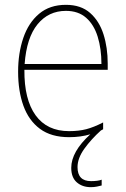

<svg xmlns="http://www.w3.org/2000/svg" viewBox="-20 -624 521 795"><path d="M301 68Q301 126 357 126Q370 126 382 124.5Q394 123 401 120V144Q393 146 381.5 148.5Q370 151 356 151Q321 151 298 131Q275 111 275 71Q275 4 354 -68Q314 -56 266 -56Q192 -56 145.5 -90.5Q99 -125 77 -186Q55 -247 55 -327Q55 -404 76.5 -467Q98 -530 142 -567Q186 -604 253 -604Q315 -604 353 -570.5Q391 -537 408.5 -482Q426 -427 426 -361V-335H81Q80 -212 127.5 -146.5Q175 -81 266 -81Q306 -81 337 -89Q368 -97 407 -117V-89Q403 -86 398 -84Q358 -48 329.5 -8.5Q301 31 301 68ZM253 -579Q181 -579 135.5 -523.5Q90 -468 82 -359H400Q400 -422 384.5 -472Q369 -522 336.5 -550.5Q304 -579 253 -579Z"/></svg>

Font: Noto Sans Malayalam UI SemiCondensed Thin
Style: Regular
Weight: 100
Width: 4
Designer: Jelle Bosma - Monotype Design Team
Foundry: Monotype Imaging Inc.
Version: Version 2.104; ttfautohint (v1.8.4.7-5d5b)